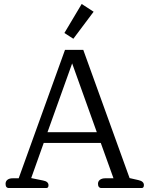

<svg xmlns="http://www.w3.org/2000/svg" viewBox="-20 -946 751 966"><path d="M304 -780 391 -926 451 -887 349 -751ZM8 -21Q8 -34 17.5 -41.5Q27 -49 44 -49H74L307 -695H399L632 -50L676 -40Q704 -34 704 -15Q704 0 693 0H490Q482 0 477.5 -5.5Q473 -11 473 -21Q473 -34 483 -41.5Q493 -49 510 -49H551L487 -227H200L137 -50L196 -38Q224 -33 224 -14Q224 0 213 0H25Q8 0 8 -21ZM467 -281 343 -627 219 -281Z"/></svg>

Font: Maitree
Style: Regular
Weight: 400
Designer: CadsonDemak Team
Foundry: CadsonDemak
Version: Version 1.001